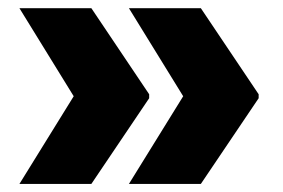

<svg xmlns="http://www.w3.org/2000/svg" viewBox="-20 -535 704 477"><path d="M28.3 -78.1 163.1 -295.9 28.3 -514.6H207L350.6 -300.8V-291L207 -78.1ZM300.3 -78.1 435.1 -295.9 300.3 -514.6H479L622.6 -300.8V-291L479 -78.1Z"/></svg>

Font: Inter Tight Black
Style: Regular
Weight: 900
Designer: Rasmus Andersson
Foundry: rsms
Version: Version 3.004; ttfautohint (v1.8.4.7-5d5b)